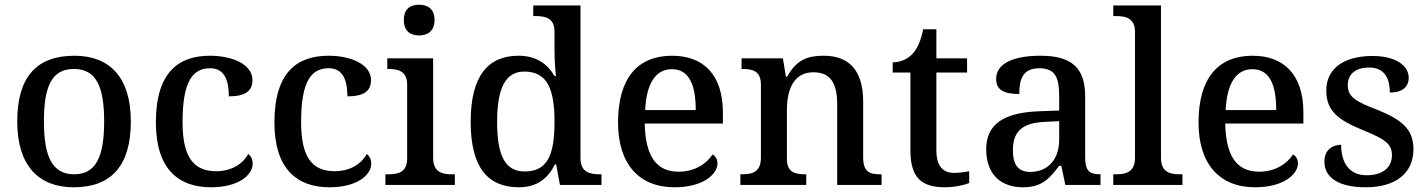

<svg xmlns="http://www.w3.org/2000/svg" viewBox="-20 -783 6048 813"><path d="M292 10C451 10 534 -81 534 -269C534 -457 443 -547 295 -547C135 -547 53 -457 53 -269C53 -81 144 10 292 10ZM294 -45C200 -45 166 -122 166 -269C166 -417 199 -491 293 -491C387 -491 421 -417 421 -269C421 -122 388 -45 294 -45Z M873 10C992 10 1050 -43 1050 -90C1050 -108 1043 -122 1031 -131C1008 -88 959 -58 895 -58C794 -58 753 -126 753 -266C753 -443 798 -494 870 -494C932 -494 949 -440 949 -375C1021 -375 1049 -399 1049 -444C1049 -510 965 -547 869 -547C739 -547 640 -480 640 -265C640 -67 736 10 873 10Z M1375 10C1494 10 1552 -43 1552 -90C1552 -108 1545 -122 1533 -131C1510 -88 1461 -58 1397 -58C1296 -58 1255 -126 1255 -266C1255 -443 1300 -494 1372 -494C1434 -494 1451 -440 1451 -375C1523 -375 1551 -399 1551 -444C1551 -510 1467 -547 1371 -547C1241 -547 1142 -480 1142 -265C1142 -67 1238 10 1375 10Z M1755 -633C1790 -633 1820 -651 1820 -698C1820 -746 1790 -763 1755 -763C1718 -763 1690 -746 1690 -698C1690 -651 1718 -633 1755 -633ZM1612 0H1906V-45H1893C1852 -45 1814 -54 1814 -115V-536H1620V-491H1625C1665 -491 1704 -482 1704 -425V-111C1704 -53 1665 -45 1625 -45H1612Z M2177 10C2255 10 2300 -28 2330 -87H2335L2351 0H2527V-45H2520C2476 -45 2438 -54 2438 -114V-760H2238V-715H2246C2290 -715 2328 -707 2328 -649V-574C2328 -542 2330 -495 2334 -461H2328C2299 -511 2252 -547 2176 -547C2045 -547 1973 -460 1973 -267C1973 -75 2045 10 2177 10ZM2201 -57C2118 -57 2085 -126 2085 -267C2085 -405 2118 -480 2200 -480C2298 -480 2328 -405 2328 -268C2328 -125 2298 -57 2201 -57Z M2836 10C2960 10 3018 -47 3018 -91C3018 -110 3008 -124 2997 -129C2973 -91 2923 -56 2854 -56C2762 -56 2713 -117 2710 -260H3041V-307C3041 -466 2959 -547 2826 -547C2680 -547 2597 -452 2597 -264C2597 -91 2684 10 2836 10ZM2926 -317H2712C2717 -429 2756 -490 2825 -490C2899 -490 2926 -422 2926 -317Z M3115 0H3394V-45H3390C3346 -45 3312 -53 3312 -111V-317C3312 -402 3340 -477 3424 -477C3499 -477 3525 -427 3525 -341V0H3713V-45H3708C3663 -45 3635 -54 3635 -117V-352C3635 -488 3573 -547 3468 -547C3404 -547 3354 -533 3313 -458H3308L3295 -536H3120V-491H3124C3168 -491 3202 -482 3202 -424V-116C3202 -54 3166 -45 3121 -45H3115Z M3981 10C4023 10 4066 0 4084 -8V-58C4063 -54 4043 -51 4019 -51C3972 -51 3945 -81 3945 -146V-476H4075V-536H3945V-659H3889C3879 -610 3865 -577 3843 -554C3822 -531 3789 -519 3760 -519V-476H3835V-146C3835 -30 3883 10 3981 10Z M4311 10C4392 10 4423 -26 4465 -81H4474L4491 0H4640V-45H4637C4592 -45 4575 -61 4575 -117V-375C4575 -501 4512 -547 4385 -547C4282 -547 4198 -519 4198 -449C4198 -402 4231 -385 4296 -385C4296 -448 4311 -494 4381 -494C4455 -494 4465 -444 4465 -373V-315L4383 -312C4230 -307 4156 -257 4156 -151C4156 -41 4222 10 4311 10ZM4343 -55C4292 -55 4269 -85 4269 -146C4269 -222 4303 -263 4406 -267L4465 -270V-191C4465 -108 4417 -55 4343 -55Z M4694 0H4987V-45H4975C4934 -45 4896 -54 4896 -115V-760H4694V-715H4707C4746 -715 4786 -706 4786 -649V-115C4786 -54 4747 -45 4707 -45H4694Z M5294 10C5418 10 5476 -47 5476 -91C5476 -110 5466 -124 5455 -129C5431 -91 5381 -56 5312 -56C5220 -56 5171 -117 5168 -260H5499V-307C5499 -466 5417 -547 5284 -547C5138 -547 5055 -452 5055 -264C5055 -91 5142 10 5294 10ZM5384 -317H5170C5175 -429 5214 -490 5283 -490C5357 -490 5384 -422 5384 -317Z M5763 10C5886 10 5965 -46 5965 -152C5965 -236 5915 -276 5815 -317C5720 -353 5687 -373 5687 -422C5687 -467 5717 -497 5778 -497C5837 -497 5865 -458 5865 -391C5918 -391 5945 -415 5945 -454C5945 -502 5895 -546 5791 -546C5674 -546 5596 -495 5596 -400C5596 -312 5647 -275 5751 -232C5847 -193 5874 -173 5874 -126C5874 -76 5838 -41 5767 -41C5691 -41 5659 -96 5659 -170C5632 -170 5588 -156 5588 -99C5588 -30 5650 10 5763 10Z"/></svg>

Font: Noto Serif Tamil Medium
Style: Italic
Weight: 500
Italic angle: -12°
Designer: Indian Type Foundry, Tom Grace, and the Monotype Design Team
Foundry: Monotype Imaging Inc.
Version: Version 2.003